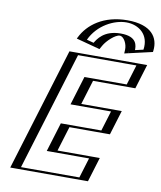

<svg xmlns="http://www.w3.org/2000/svg" viewBox="-112 -1182 1067 1270"><g transform="rotate(10 422.0 -547.0)"><path d="M470.7 -882 354.1 -913C398.8 -1020 511.5 -1094 640.5 -1094C769.5 -1094 836.8 -1020 816.1 -913L680.7 -882C680.7 -882 701.1 -985 607.1 -985C513.1 -985 470.7 -882 470.7 -882ZM794.2 -825 743.8 -660H459.8L409.6 -496H681.6L631.2 -331H359.2L308.4 -165H592.4L542 0H70L322.2 -825ZM464.5 -900.3 374.4 -924.3C419.4 -1016.3 518.4 -1079 635.9 -1079C754 -1079 813.8 -1015.2 802.8 -924.3L698 -900.3C699.6 -931 693.9 -1000 611.7 -1000C528.9 -1000 480.7 -929.4 464.5 -900.3ZM774.6 -810 733.4 -675H449.4L390.1 -481H662.1L620.8 -346H348.8L288.9 -150H572.9L531.6 -15H89.6L332.6 -810ZM464.5 -900.3C480.7 -929.4 528.9 -1000 611.7 -1000C693.9 -1000 699.6 -931 698 -900.3L802.8 -924.3C813.8 -1015.2 754 -1079 635.9 -1079C518.4 -1079 419.4 -1016.3 374.4 -924.3ZM774.6 -810H332.6L89.6 -15H531.6L572.9 -150H288.9L348.8 -346H620.8L662.1 -481H390.1L449.4 -675H733.4ZM478 -896.7C493.4 -924.4 535.3 -985 607.1 -985C678.5 -985 683.9 -925.8 682.3 -896.7L681.5 -882.2L816.7 -913.1L818.4 -927C830.4 -1026 764.2 -1094 640.5 -1094C517.4 -1094 409.5 -1027.1 360.5 -927L353.7 -913.1L469.9 -882.2ZM794.2 -825H322.2L70 0H542L592.4 -165H308.4L359.2 -331H631.2L681.6 -496H409.6L459.8 -660H743.8ZM444.6 -908.3 397.6 -920.8C445.7 -1025 554.1 -1079 635.9 -1079C718 -1079 793 -1024.4 777.4 -920.8L722.8 -908.3C722.5 -933.3 726.3 -1000 611.7 -1000C496.8 -1000 459.7 -932.5 444.6 -908.3ZM749.6 -810 708.4 -675H424.4L365.1 -481H637.1L595.8 -346H323.8L263.9 -150H547.9L506.6 -15H114.6L357.6 -810ZM503.9 -898.9C523.8 -934.6 577.9 -985 607.1 -985C636 -985 659.8 -936.1 657.7 -898.9L656.4 -874.1L841.9 -916.6L843 -925.3C853.9 -1014.7 801.5 -1094 640.5 -1094C480.2 -1094 379.1 -1015.8 334.8 -925.3L330.5 -916.6L490.1 -874.1ZM819.2 -825H297.2L45 0H567L617.4 -165H333.4L384.2 -331H656.2L706.6 -496H434.6L484.8 -660H768.8Z"/></g></svg>

Font: Hussar Outliner
Style: Obl
Weight: 700
Foundry: Cannot Into Space Fonts
Version: Version 0.92